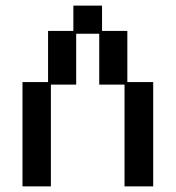

<svg xmlns="http://www.w3.org/2000/svg" viewBox="-20 -651 626 683"><path d="M60 12V-359H151V-541H241V-631H343V-541H433V-359H525V12H423V-350H333V-531H251V-350H161V12Z"/></svg>

Font: Pixelify Sans
Style: Regular
Weight: 400
Designer: Stefie Justprince
Foundry: Typecalism Foundryline
Version: Version 1.000;February 13, 2025;FontCreator 15.0.0.3015 64-b